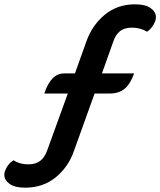

<svg xmlns="http://www.w3.org/2000/svg" viewBox="-51 -729 742 889"><path d="M-31 80Q-31 72 -28 63Q-16 30 12 13Q40 32 80 32Q114 32 135 16Q156 0 168 -34L263 -296H154Q185 -389 245 -389H296L350 -540Q377 -614 435 -661.5Q493 -709 575 -709Q622 -709 646.5 -691.5Q671 -674 671 -649Q671 -641 668 -632Q657 -601 630 -582Q599 -601 560 -601Q526 -601 505 -585Q484 -569 473 -535L421 -389H570Q552 -339 525.5 -317.5Q499 -296 457 -296H387L291 -29Q265 45 206.5 92.5Q148 140 65 140Q18 140 -6.5 122.5Q-31 105 -31 80Z"/></svg>

Font: K2D
Style: Bold Italic
Weight: 700
Italic angle: -10°
Designer: Katatrad Aksorn Co.,Ltd.
Foundry: Cadson Demak Co.,Ltd.
Version: Version 1.000; ttfautohint (v1.6)